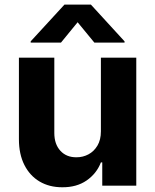

<svg xmlns="http://www.w3.org/2000/svg" viewBox="-20 -792 662 819"><path d="M410.4 -232V-545.9H561.3V0H416.2V-99.2H410.4Q392 -51.6 349.4 -22.1Q306.7 7.3 245.3 6.8Q190.5 6.8 148.9 -17.7Q107.3 -42.3 84 -88.3Q60.7 -134.4 60.7 -198V-545.9H211.7V-224.6Q211.7 -177 237.6 -148.8Q263.5 -120.6 306.6 -121.1Q333.8 -121.1 357.3 -133.6Q380.9 -146.1 395.6 -170.8Q410.4 -195.6 410.4 -232ZM382.4 -610.4 311.1 -697.1 240.2 -610.4H110.9V-615.6L254.9 -772.3H367.8L511.3 -615.6V-610.4Z"/></svg>

Font: Inter
Style: Regular
Weight: 400
Designer: Rasmus Andersson
Foundry: rsms
Version: Version 4.000;git-8c9346024